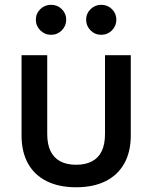

<svg xmlns="http://www.w3.org/2000/svg" viewBox="-20 -771 635 800"><path d="M296.9 9.3Q225.6 9.3 174.6 -16.1Q123.5 -41.5 96.7 -89.8Q69.8 -138.2 69.8 -206.5V-541H176.8V-212.4Q176.8 -170.4 190.4 -141.8Q204.1 -113.3 231 -98.9Q257.8 -84.5 297.4 -84.5Q336.4 -84.5 363.5 -98.9Q390.6 -113.3 404.1 -141.8Q417.5 -170.4 417.5 -212.4V-541H524.9V-206.5Q524.9 -138.2 497.8 -89.8Q470.7 -41.5 419.9 -16.1Q369.1 9.3 296.9 9.3ZM401.9 -626Q375.5 -626 357.2 -644.5Q338.9 -663.1 338.9 -689Q338.9 -714.8 357.4 -732.9Q376 -751 401.9 -751Q428.2 -751 446.5 -732.9Q464.8 -714.8 464.8 -689Q464.8 -663.1 446.5 -644.5Q428.2 -626 401.9 -626ZM192.9 -626Q166.5 -626 147.9 -644.5Q129.4 -663.1 129.4 -689Q129.4 -714.8 147.9 -732.9Q166.5 -751 192.9 -751Q219.2 -751 237.5 -732.9Q255.9 -714.8 255.9 -689Q255.9 -663.1 237.5 -644.5Q219.2 -626 192.9 -626Z"/></svg>

Font: Inter 17pt Medium
Style: Regular
Weight: 500
Version: Version 4.001;git-66647c0bb